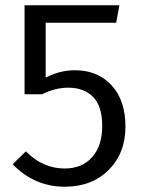

<svg xmlns="http://www.w3.org/2000/svg" viewBox="-20 -695 543 727"><path d="M432 -675 420 -609H153V-401Q206 -429 264 -429Q350 -429 402.5 -372Q455 -315 455 -216Q455 -115 391.5 -51.5Q328 12 225 12Q111 12 28 -73L78 -122Q142 -57 225 -57Q291 -57 329 -100Q367 -143 367 -218Q367 -293 332.5 -328Q298 -363 239 -363Q189 -363 139 -338H73V-675Z"/></svg>

Font: Sedus Text
Style: Regular
Weight: 400
Designer: TypeMates
Foundry: TypeMates, Runge Thomsen GbR
Version: Version 4.202;PS 004.202;hotconv 1.0.88;makeotf.lib2.5.64775